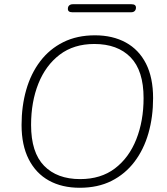

<svg xmlns="http://www.w3.org/2000/svg" viewBox="-20 -880 791 908"><path d="M357 8Q273 8 211.5 -26Q150 -60 116 -126.5Q82 -193 82 -289Q82 -378 104 -455Q126 -532 170 -590Q214 -648 279 -680.5Q344 -713 429 -713Q513 -713 575 -679Q637 -645 670.5 -579Q704 -513 704 -416Q704 -327 682 -250Q660 -173 616 -115Q572 -57 507.5 -24.5Q443 8 357 8ZM359 -33Q457 -33 523.5 -83.5Q590 -134 624.5 -221Q659 -308 659 -416Q659 -546 597.5 -609Q536 -672 426 -672Q329 -672 262.5 -621.5Q196 -571 161.5 -484.5Q127 -398 127 -289Q127 -159 188.5 -96Q250 -33 359 -33ZM322 -822Q301 -822 301 -838Q301 -849 307.5 -854.5Q314 -860 324 -860H602Q623 -860 623 -844Q623 -834 617 -828Q611 -822 600 -822Z"/></svg>

Font: Nunito ExtraLight ExtraLight
Style: Italic
Weight: 250
Italic angle: -9°
Version: Version 3.602